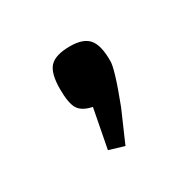

<svg xmlns="http://www.w3.org/2000/svg" viewBox="-62 -173 339 333"><g transform="rotate(-30 107.0 -6.0)"><path d="M76 84 91 6Q71 2 64 -9.5Q57 -21 57 -49Q57 -81 68.5 -93Q80 -105 109 -105Q135 -105 146 -92.5Q157 -80 157 -49Q158 -34 133 31L106 93Z"/></g></svg>

Font: Changa ExtraLight
Style: Regular
Weight: 275
Designer: Eduardo Rodriguez Tunni
Foundry: Eduardo Rodriguez Tunni
Version: Version 2.002; ttfautohint (v1.5) -l 8 -r 50 -G 200 -x 14 -H